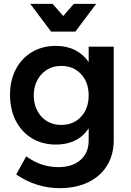

<svg xmlns="http://www.w3.org/2000/svg" viewBox="-20 -777 682 996"><path d="M570 -535V-51Q570 25 535.5 81.5Q501 138 437.5 168.5Q374 199 290 199Q168 199 64 128L116 34Q192 90 283 90Q355 90 397.5 53Q440 16 440 -48V-111Q413 -70 370 -48.5Q327 -27 270 -27Q200 -27 146 -59.5Q92 -92 62 -150.5Q32 -209 32 -285Q32 -360 62 -417.5Q92 -475 146 -507Q200 -539 270 -539Q326 -539 369.5 -517Q413 -495 440 -455V-535ZM440 -282Q440 -350 400.5 -392.5Q361 -435 298 -435Q235 -435 195.5 -392Q156 -349 155 -282Q156 -214 195.5 -171.5Q235 -129 298 -129Q361 -129 400.5 -171.5Q440 -214 440 -282ZM363 -757H479L371 -613H245L137 -757H253L308 -694Z"/></svg>

Font: Montserrat arm2 Medium
Style: Regular
Weight: 500
Designer: Julieta Ulanovsky
Foundry: Julieta Ulanovsky
Version: Version 6.000